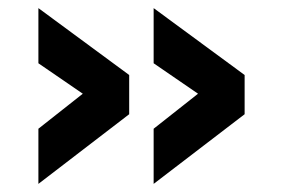

<svg xmlns="http://www.w3.org/2000/svg" viewBox="-20 -474 710 471"><path d="M465.8 -244.1 356.9 -318.8V-454.1L580.1 -290V-193.8L356.9 -22.9V-158.2ZM183.1 -244.1 74.2 -318.8V-454.1L296.9 -290V-193.8L74.2 -22.9V-158.2Z"/></svg>

Font: TitilliumText25L
Style: 999 wt
Weight: 900
Designer: Accademia di Belle Arti di Urbino and others
Foundry: Accademia di Belle Arti di Urbino and others.
Version: Version 25.000